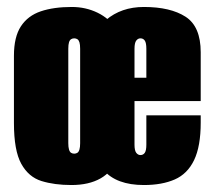

<svg xmlns="http://www.w3.org/2000/svg" viewBox="-20 -523 611 551"><path d="M185 8Q136 8 99 -3.5Q62 -15 41 -53Q20 -91 20 -170V-363Q20 -417 40 -447.5Q60 -478 97 -490.5Q134 -503 186 -503Q226 -503 260 -486.5Q294 -470 315 -438.5Q336 -407 336 -363V-171Q336 -110 319 -70Q302 -30 268.5 -11Q235 8 185 8ZM193 -82Q198 -82 202 -84.5Q206 -87 208 -94Q210 -101 210 -112V-383Q210 -395 208 -401.5Q206 -408 202 -410.5Q198 -413 193 -413Q188 -413 184 -410.5Q180 -408 178 -401.5Q176 -395 176 -383V-112Q176 -101 178 -94Q180 -87 184 -84.5Q188 -82 193 -82ZM393 8Q314 8 277 -35Q240 -78 240 -170V-351Q240 -428 284 -465.5Q328 -503 393 -503Q469 -503 512.5 -475Q556 -447 556 -373V-233H366V-108Q366 -91 371 -84.5Q376 -78 383 -78Q391 -78 395.5 -84.5Q400 -91 400 -108V-192H556V-171Q556 -103 537 -63.5Q518 -24 481.5 -8Q445 8 393 8ZM366 -300H400V-383Q400 -400 395.5 -406.5Q391 -413 383 -413Q376 -413 371 -406.5Q366 -400 366 -383Z"/></svg>

Font: Alumni Sans Thin Black
Style: Regular
Weight: 900
Version: Version 1.018